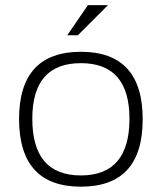

<svg xmlns="http://www.w3.org/2000/svg" viewBox="-20 -718 626 743"><path d="M293 -39.1Q481 -39.1 481 -258.3Q481 -473.6 293 -473.6Q105 -473.6 105 -258.3Q105 -39.1 293 -39.1ZM53.7 -256.3Q53.7 -517.6 293 -517.6Q532.2 -517.6 532.2 -256.3Q532.2 4.4 293 4.4Q54.7 4.4 53.7 -256.3ZM320.3 -698.2H397.9L281.2 -581.5H240.2Z"/></svg>

Font: Voltera Light
Style: Light
Weight: 300
Designer: Bernd Montag
Version: Version 1.301